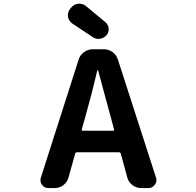

<svg xmlns="http://www.w3.org/2000/svg" viewBox="-20 -1002 1040 1017"><path d="M539.1 -883.8Q555.7 -869.1 555.7 -846.7Q555.7 -829.1 543.9 -815.4Q530.3 -799.8 509.8 -796.9Q505.9 -795.9 502 -795.9Q485.4 -795.9 470.7 -805.7L362.3 -877.9Q343.8 -891.6 339.8 -914.1Q339.8 -918.9 339.8 -922.9Q339.8 -940.4 351.6 -955.1L356.4 -960.9Q371.1 -979.5 394.5 -982.4Q397.5 -982.4 400.4 -982.4Q420.9 -982.4 436.5 -968.8ZM413.1 -316.4Q412.1 -313.5 414.1 -311.5Q416 -309.6 418.9 -309.6H579.1Q582 -309.6 583.5 -311.5Q585 -313.5 584 -316.4L564.5 -389.6Q551.8 -433.6 529.3 -519Q506.8 -604.5 500 -627.9Q500 -629.9 498 -629.9Q496.1 -629.9 495.1 -627.9Q467.8 -509.8 433.6 -389.6ZM727.5 -5.9Q702.1 -5.9 681.6 -21.5Q661.1 -37.1 654.3 -61.5L620.1 -187.5Q618.2 -195.3 610.4 -195.3H386.7Q379.9 -195.3 377.9 -187.5L342.8 -61.5Q335.9 -37.1 315.9 -21.5Q295.9 -5.9 270.5 -5.9H236.3Q214.8 -5.9 202.1 -23.4Q194.3 -34.2 194.3 -46.9Q194.3 -53.7 196.3 -60.5L396.5 -686.5Q404.3 -710.9 425.3 -726.1Q446.3 -741.2 471.7 -741.2H529.3Q555.7 -741.2 576.2 -726.1Q596.7 -710.9 604.5 -686.5L806.6 -60.5Q808.6 -53.7 808.6 -46.9Q808.6 -34.2 799.8 -23.4Q788.1 -5.9 766.6 -5.9Z"/></svg>

Font: Gen Jyuu Gothic Monospace Bold
Style: Bold
Weight: 700
Designer: [Source Han Sans]
Ryoko NISHIZUKA  (kana & ideographs); Paul D. Hunt (Latin, Greek & Cyrillic); Wenlong ZHANG  (bopomofo
Version: Version 1.002.20150607